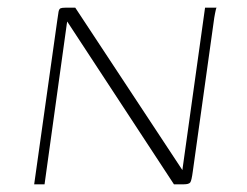

<svg xmlns="http://www.w3.org/2000/svg" viewBox="-20 -480 644 500"><path d="M69 0 129 -426Q131 -442 132.5 -449.5Q134 -457 138 -458.5Q142 -460 151 -460H176L455 -37L456 -45L514 -460H544Q543 -459 542 -454.5Q541 -450 540 -445Q539 -440 538 -434L482 -33Q479 -10 475.5 -5Q472 0 458 0H433L155 -424L154 -418L96 0Z"/></svg>

Font: Genos Thin ExtraLight
Style: Italic
Weight: 250
Italic angle: -8°
Version: Version 1.010